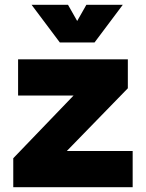

<svg xmlns="http://www.w3.org/2000/svg" viewBox="-20 -776 605 796"><path d="M530 0H35V-120L285 -380H55V-530H510V-410L257 -150H530ZM228 -600H372L489 -756H338L300 -689L262 -756H111Z"/></svg>

Font: Roundo
Style: Bold
Weight: 700
Designer: Namrata Goyal (Gurmukhi), Shiva Nallaperumal (Latin)
Foundry: Indian Type Foundry
Version: Version 1.000;PS 1.0;hotconv 1.0.88;makeotf.lib2.5.647800